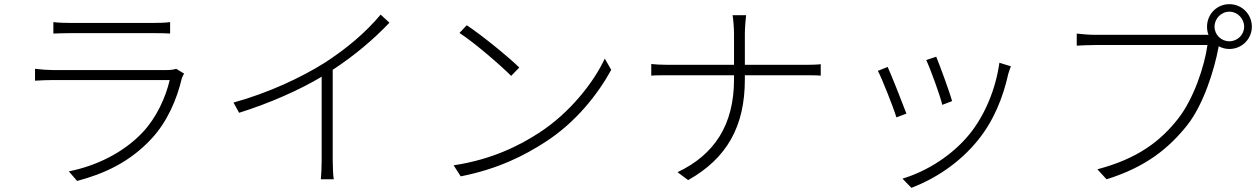

<svg xmlns="http://www.w3.org/2000/svg" viewBox="-20 -837 6040 921"><path d="M236 -731V-676C262 -677 288 -678 317 -678C369 -678 658 -678 715 -678C747 -678 774 -678 796 -676V-731C774 -728 747 -727 716 -727C656 -727 365 -727 317 -727C286 -727 261 -728 236 -731ZM863 -484 825 -507C815 -503 797 -501 780 -501C739 -501 273 -501 234 -501C210 -501 180 -503 148 -507V-450C180 -452 211 -453 234 -453C277 -453 745 -453 794 -453C775 -370 730 -272 665 -203C575 -107 446 -42 310 -15L350 31C477 -3 601 -57 708 -173C783 -254 829 -362 852 -461C854 -467 859 -477 863 -484Z M1100 -345 1127 -296C1274 -342 1418 -406 1523 -469V-69C1523 -36 1521 7 1519 23H1581C1578 6 1576 -36 1576 -69V-502C1682 -572 1771 -647 1848 -728L1806 -767C1734 -681 1642 -603 1536 -535C1426 -466 1270 -392 1100 -345Z M2219 -716 2184 -679C2259 -630 2382 -523 2432 -473L2471 -513C2418 -565 2290 -669 2219 -716ZM2156 -44 2190 9C2372 -27 2497 -92 2596 -156C2742 -250 2848 -385 2912 -502L2881 -556C2827 -439 2710 -293 2566 -200C2472 -139 2341 -72 2156 -44Z M3104 -530V-474C3118 -476 3152 -476 3187 -476H3501V-456C3501 -238 3407 -95 3230 -11L3281 27C3469 -79 3553 -233 3553 -456V-476H3842C3868 -476 3904 -476 3917 -474V-529C3904 -527 3869 -526 3843 -526H3553V-675C3553 -703 3557 -750 3559 -764H3494C3497 -750 3501 -704 3501 -675V-526H3185C3152 -526 3118 -528 3104 -530Z M4471 -565 4423 -549C4442 -509 4490 -378 4500 -334L4547 -352C4536 -394 4487 -526 4471 -565ZM4829 -519 4774 -536C4756 -407 4703 -283 4631 -194C4548 -92 4428 -16 4309 20L4352 64C4460 23 4581 -52 4673 -167C4747 -259 4791 -368 4817 -484C4820 -493 4824 -506 4829 -519ZM4238 -516 4191 -497C4208 -467 4264 -326 4280 -274L4328 -292C4309 -343 4255 -479 4238 -516Z M5806 -709C5806 -748 5838 -781 5877 -781C5916 -781 5948 -748 5948 -709C5948 -670 5916 -639 5877 -639C5838 -639 5806 -670 5806 -709ZM5770 -709C5770 -695 5772 -682 5777 -670H5758C5719 -670 5281 -670 5234 -670C5201 -670 5171 -673 5145 -676V-618C5171 -619 5197 -621 5233 -621C5281 -621 5716 -621 5772 -621C5758 -519 5706 -364 5633 -270C5547 -159 5435 -75 5244 -25L5288 23C5474 -35 5585 -123 5677 -239C5753 -337 5805 -501 5825 -610L5826 -615C5841 -607 5858 -602 5877 -602C5937 -602 5985 -650 5985 -709C5985 -769 5937 -817 5877 -817C5817 -817 5770 -769 5770 -709Z"/></svg>

Font: Noto Sans TC Light
Style: Regular
Weight: 300
Designer: Ryoko NISHIZUKA 西塚涼子 (kana, bopomofo & ideographs); Paul D. Hunt (Latin, Greek & Cyrillic); Sandoll Communications 산돌커뮤니
Foundry: Adobe
Version: Version 2.004;hotconv 1.0.118;makeotfexe 2.5.65603